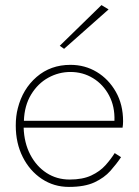

<svg xmlns="http://www.w3.org/2000/svg" viewBox="-20 -725 546 755"><path d="M407 -688 232 -533 215 -545 379 -705ZM456 -107Q438 -80 414 -53Q390 -26 351.5 -8Q313 10 251 10Q192 10 144.5 -21.5Q97 -53 69.5 -107.5Q42 -162 42 -231Q42 -269 50 -299Q69 -375 124 -422.5Q179 -470 257 -470Q314 -470 360.5 -442Q407 -414 435.5 -364Q464 -314 464 -248Q464 -236 462 -223H73Q75 -163 99 -117Q123 -71 163 -45Q203 -19 254 -19Q305 -19 339 -35Q373 -51 394.5 -75Q416 -99 431 -123ZM257 -442Q211 -442 170 -419.5Q129 -397 102.5 -353.5Q76 -310 74 -250H430Q432 -306 409 -349.5Q386 -393 346 -417.5Q306 -442 257 -442Z"/></svg>

Font: Jost* Thin
Style: Regular
Weight: 200
Version: Version 3.7